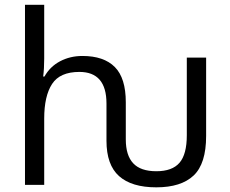

<svg xmlns="http://www.w3.org/2000/svg" viewBox="-20 -780 970 810"><path d="M639.6 10.3Q535.2 10.3 482.2 -37.1Q429.2 -84.5 429.2 -186V-343.3Q429.2 -476.6 314.9 -476.6Q232.9 -476.6 199.7 -425.8Q166.5 -375 166.5 -279.8V0H85.4V-759.8H166.5V-532.7Q166.5 -490.2 162.1 -457H167.5Q190.9 -499 233.4 -521.5Q275.9 -543.9 327.6 -543.9Q418 -543.9 464.4 -497.3Q510.7 -450.7 510.7 -348.6V-191.9Q510.7 -124.5 542 -91.1Q573.2 -57.6 639.6 -57.6Q706.5 -57.6 737.3 -93.3Q768.1 -128.9 768.1 -209.5V-537.1H849.6V-206.5Q849.6 -89.4 796.9 -39.6Q744.1 10.3 639.6 10.3Z"/></svg>

Font: Open Sans
Style: Regular
Weight: 400
Designer: Monotype Design Team
Foundry: Monotype Imaging Inc.
Version: Version 3.000; ttfautohint (v1.8.4)